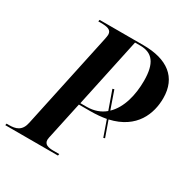

<svg xmlns="http://www.w3.org/2000/svg" viewBox="-190 -853 963 991"><g transform="rotate(30 291.5 -357.0)"><path d="M-27 0H287L289 -10H256C223 -10 199 -16 199 -44C199 -51 202 -64 205 -77L249 -282H317C352 -282 383 -285 411 -290L444 -196L453 -199L420 -292C570 -326 610 -437 610 -528C610 -652 527 -714 384 -714H123L121 -704H135C174 -704 200 -699 200 -670C200 -663 198 -652 195 -638L74 -72C63 -19 29 -10 -11 -10H-25ZM289 -292H252L340 -704H371C444 -704 479 -660 479 -556C479 -474 459 -387 405 -336L368 -442L358 -439L397 -329C370 -306 334 -292 289 -292Z"/></g></svg>

Font: Noto Serif Display SemiCondensed SemiBold
Style: Italic
Weight: 600
Width: 4
Italic angle: -12°
Designer: Monotype Design Team
Foundry: Monotype Imaging Inc.
Version: Version 2.009